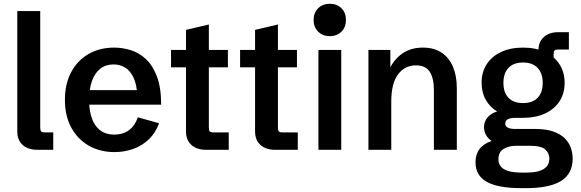

<svg xmlns="http://www.w3.org/2000/svg" viewBox="-20 -791 3071 1014"><path d="M176.3 0Q127.9 0 99.6 -25.6Q71.3 -51.3 71.3 -96.2V-732.4H192.4V-119.1Q192.4 -102.5 197 -97.2Q201.7 -91.8 216.8 -91.8H261.2V0Z M585 12.2Q508.3 12.2 449.2 -21.5Q390.1 -55.2 356.4 -117.2Q322.8 -179.2 322.8 -263.7Q322.8 -348.1 356 -410.2Q389.2 -472.2 447.8 -505.9Q506.3 -539.6 583 -539.6Q626 -539.6 669.7 -526.4Q713.4 -513.2 749.8 -479.7Q786.1 -446.3 808.6 -387.5Q831.1 -328.6 831.1 -238.3H400.4V-314.9H723.6L705.1 -287.1Q702.1 -346.2 684.8 -382.1Q667.5 -418 640.4 -434.3Q613.3 -450.7 580.1 -450.7Q538.1 -450.7 509.3 -428Q480.5 -405.3 465.6 -363Q450.7 -320.8 450.7 -263.2Q450.7 -177.2 484.4 -128.7Q518.1 -80.1 584 -80.1Q628.9 -80.1 660.6 -103Q692.4 -126 708 -171.4L820.3 -140.1Q801.3 -88.9 766.1 -55.2Q731 -21.5 684.1 -4.6Q637.2 12.2 585 12.2Z M1066.9 0Q1019 0 990.7 -25.6Q962.4 -51.3 962.4 -96.2V-435.5H883.3V-527.3H962.4V-633.3L1083 -661.6V-527.3H1183.6V-435.5H1083V-119.1Q1083 -102.5 1087.6 -97.2Q1092.3 -91.8 1107.4 -91.8H1188V0Z M1431.6 0Q1383.8 0 1355.5 -25.6Q1327.1 -51.3 1327.1 -96.2V-435.5H1248V-527.3H1327.1V-633.3L1447.8 -661.6V-527.3H1548.3V-435.5H1447.8V-119.1Q1447.8 -102.5 1452.4 -97.2Q1457 -91.8 1472.2 -91.8H1552.7V0Z M1661.6 0V-527.3H1782.2V0ZM1721.7 -600.1Q1684.1 -600.1 1660.2 -624Q1636.2 -647.9 1636.2 -685.5Q1636.2 -723.6 1660.2 -747.3Q1684.1 -771 1721.7 -771Q1759.8 -771 1783.4 -747.3Q1807.1 -723.6 1807.1 -685.5Q1807.1 -647.9 1783.4 -624Q1759.8 -600.1 1721.7 -600.1Z M1925.8 0V-527.3H2041.5V-406.7L2038.1 -428.2Q2061 -478 2105.5 -508.8Q2149.9 -539.6 2213.4 -539.6Q2272.5 -539.6 2312.3 -512.9Q2352.1 -486.3 2372.3 -438.2Q2392.6 -390.1 2392.6 -325.7V0H2271.5V-317.4Q2271.5 -377 2249.8 -411.4Q2228 -445.8 2176.8 -445.8Q2117.7 -445.8 2082 -397.9Q2046.4 -350.1 2046.4 -254.9V0Z M2733.9 202.6Q2609.9 202.6 2550.5 169.2Q2491.2 135.7 2491.2 65.9Q2491.2 24.4 2512.5 -3.9Q2533.7 -32.2 2576.2 -46.4Q2558.1 -58.6 2547.1 -77.6Q2536.1 -96.7 2536.1 -119.1Q2536.1 -147.9 2554.2 -170.2Q2572.3 -192.4 2605.5 -202.1Q2566.9 -225.6 2545.2 -264.4Q2523.4 -303.2 2523.4 -354Q2523.4 -410.2 2550.5 -451.9Q2577.6 -493.7 2626.7 -516.6Q2675.8 -539.6 2742.2 -539.6Q2808.6 -539.6 2857.9 -516.6Q2907.2 -493.7 2934.6 -451.9Q2961.9 -410.2 2961.9 -353Q2961.9 -297.4 2934.8 -255.9Q2907.7 -214.4 2857.9 -191.4Q2808.1 -168.5 2741.2 -168.5H2701.7Q2648.4 -168.5 2648.4 -138.7Q2648.4 -109.9 2701.2 -109.9H2807.6Q2864.7 -109.9 2902.8 -96.2Q2940.9 -82.5 2963.1 -60.1Q2985.4 -37.6 2994.9 -9.8Q3004.4 18.1 3004.4 46.4Q3004.4 126 2943.8 164.3Q2883.3 202.6 2756.8 202.6ZM2735.8 120.6H2758.3Q2881.3 120.6 2881.3 46.9Q2881.3 17.6 2859.6 -1.7Q2837.9 -21 2782.2 -21H2705.1Q2667.5 -21 2639.9 -4.6Q2612.3 11.7 2612.3 49.8Q2612.3 85.4 2642.6 103Q2672.9 120.6 2735.8 120.6ZM2742.2 -246.6Q2792.5 -246.6 2819.3 -274.4Q2846.2 -302.2 2846.2 -353Q2846.2 -403.8 2819.3 -432.4Q2792.5 -460.9 2742.2 -460.9Q2692.4 -460.9 2665.5 -432.6Q2638.7 -404.3 2638.7 -353Q2638.7 -302.2 2665.5 -274.4Q2692.4 -246.6 2742.2 -246.6ZM2823.7 -471.7V-524.9Q2823.7 -569.8 2852.1 -595.5Q2880.4 -621.1 2928.7 -621.1H2984.4V-529.3H2928.2Q2913.1 -529.3 2908.4 -523.9Q2903.8 -518.6 2903.8 -502V-471.7Z"/></svg>

Font: Schibsted Grotesk SemiBold
Style: Regular
Weight: 600
Designer: Bakken & Baeck AS, Henrik Kongsvoll
Foundry: Schibsted ASA
Version: Version 1.100;gftools[0.9.25]